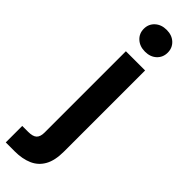

<svg xmlns="http://www.w3.org/2000/svg" viewBox="-349 -730 947 947"><g transform="rotate(45 124.5 -257.0)"><path d="M-28 220V105H13Q46 105 59.5 92Q73 79 73 50V-517H207V49Q207 111 186 148.5Q165 186 126 203Q87 220 34 220ZM141 -582Q104 -582 80.5 -603.5Q57 -625 57 -658Q57 -691 80.5 -712.5Q104 -734 141 -734Q178 -734 201 -712.5Q224 -691 224 -658Q224 -625 201 -603.5Q178 -582 141 -582Z"/></g></svg>

Font: DM Sans 11pt
Style: Bold
Weight: 700
Version: Version 4.004;gftools[0.9.30]